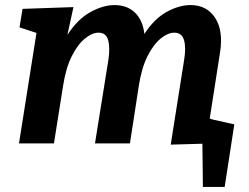

<svg xmlns="http://www.w3.org/2000/svg" viewBox="-20 -566 983 758"><path d="M654 5 707 -330Q715 -378 706.5 -407.5Q698 -437 668 -437Q643 -437 614.5 -414Q586 -391 562.5 -344.5Q539 -298 528 -227L493 0H355L408 -330Q415 -378 407 -407.5Q399 -437 369 -437Q344 -437 315.5 -414Q287 -391 263.5 -344.5Q240 -298 229 -227L193 0H55L124 -436L57 -458L69 -531L270 -538L246 -428Q286 -490 336.5 -518Q387 -546 432 -546Q482 -546 513 -516Q544 -486 550 -432Q589 -492 638 -519Q687 -546 732 -546Q796 -546 829 -496Q862 -446 849 -361L808 -98L876 -76L865 -1ZM781 172 779 -3H737L717 -117L905 -75L867 172Z"/></svg>

Font: Bitter
Style: Bold Italic
Weight: 700
Italic angle: -9°
Designer: Sol Matas, and Bitter project Authors
Foundry: Sol Matas
Version: Version 2.001